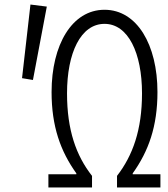

<svg xmlns="http://www.w3.org/2000/svg" viewBox="-20 -825 740 845"><path d="M77 -481 125 -473 186 -796 114 -805ZM193 -58V0H385V-51C315 -140 275 -253 275 -414C275 -592 335 -720 440 -720C544 -720 605 -592 605 -414C605 -253 564 -140 495 -51V0H686V-58H564V-62C634 -160 673 -269 673 -420C673 -628 583 -782 440 -782C297 -782 207 -628 207 -420C207 -269 246 -160 316 -62V-58Z"/></svg>

Font: Kawkab Mono Light
Style: Regular
Weight: 300
Monospace: yes
Designer: Abdullah Arif
Foundry: Abdullah Arif
Version: Version 1.000;PS 000.500;hotconv 1.0.88;makeotf.lib2.5.64775